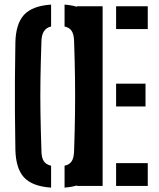

<svg xmlns="http://www.w3.org/2000/svg" viewBox="-20 -828 706 855"><path d="M207.5 7.5Q124 2 87 -38Q50 -78 48.5 -163.5Q47 -251 46.5 -326.2Q46 -401.5 46.5 -476.2Q47 -551 48.5 -637Q50 -722 87 -762Q124 -802 207.5 -807.5V-710Q165 -700.5 164.5 -642.5Q161.5 -555.5 160.2 -478.8Q159 -402 160.2 -324.5Q161.5 -247 164.5 -158Q164.5 -127 174.5 -111Q184.5 -95 207.5 -90ZM267.5 7.5V-90Q290.5 -95 300 -111Q309.5 -127 310 -158Q313 -246 314 -323Q315 -400 314 -477.2Q313 -554.5 310 -642.5Q309.5 -673 300 -689Q290.5 -705 267.5 -710V-807.5Q348 -801.5 384.2 -761.2Q420.5 -721 423 -637Q426 -550.5 426.8 -475.8Q427.5 -401 426.8 -326Q426 -251 423 -163.5Q420.5 -78.5 384.2 -38.5Q348 1.5 267.5 7.5ZM322.5 0V-800H437V0ZM497 -698.5V-800H638V-698.5ZM497 -354V-455.5H628V-354ZM497 0V-101.5H638V0Z"/></svg>

Font: Big Shoulders Stencil Text
Style: Bold
Weight: 700
Designer: Patric King
Foundry: XO Type Co
Version: Version 1.000